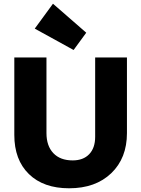

<svg xmlns="http://www.w3.org/2000/svg" viewBox="-20 -1003 760 1033"><path d="M376 -734 167 -849 265 -983 444 -827ZM352 10Q214 10 135.5 -66.5Q57 -143 57 -277V-694H230V-287Q230 -218 267 -179Q304 -140 371 -140Q428 -140 460 -173.5Q492 -207 492 -267V-694H663V-287Q663 -152 578.5 -71Q494 10 352 10Z"/></svg>

Font: Cantarell Extra Bold
Style: Regular
Weight: 800
Designer: Dave Crossland, Nikolaus Waxweiler, Florian Fecher, Jacques Le Bailly, Eben Sorkin, Alexei Vanyashin, Alexios Zavras, Em
Version: Version 0.303